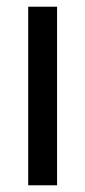

<svg xmlns="http://www.w3.org/2000/svg" viewBox="-20 -552 254 572"><path d="M64 0H150V-532H64Z"/></svg>

Font: Ronzino
Style: Regular
Weight: 400
Designer: Nunzio Mazzaferro
Foundry: Collletttivo
Version: Version 1.000;Glyphs 3.3 (3337)